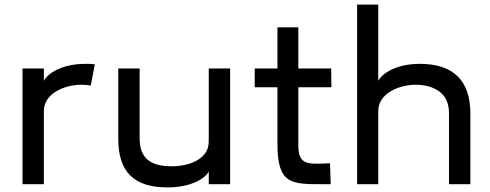

<svg xmlns="http://www.w3.org/2000/svg" viewBox="-20 -802 2133 836"><path d="M171 0V-302C171 -313 171 -326 173 -337C184 -397 261 -433 335 -433C349 -433 362 -432 375 -429L393 -522C380 -524 367 -524 352 -524C247 -524 187 -481 171 -450V-504H78V0Z M709 14C814 14 874 -26 889 -55V0H982V-504H889V-202C889 -191 889 -178 887 -167C876 -107 802 -78 728 -78C634 -78 588 -113 588 -201V-504H495V-197C495 -52 565 14 709 14Z M1388 -90C1315 -87 1279 -89 1279 -169V-422H1423L1422 -504H1279V-683H1188V-504H1089V-422H1188V-176C1188 0 1247 0 1384 0H1420L1417 -91Z M1627 0V-302C1627 -313 1627 -326 1629 -337C1640 -397 1717 -433 1791 -433C1855 -433 1911 -407 1928 -355C1934 -338 1935 -321 1935 -304V0H2028V-308C2028 -456 1949 -524 1808 -524C1703 -524 1643 -481 1627 -450V-782H1535V0Z"/></svg>

Font: Hibana SubMedium
Style: Regular
Weight: 500
Width: 6
Designer: pygmalion
Foundry: ybstudio
Version: Version 0.930;hotconv 1.0.109;makeotfexe 2.5.65596